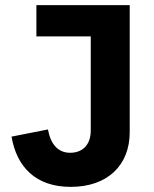

<svg xmlns="http://www.w3.org/2000/svg" viewBox="-20 -718 599 749"><path d="M122 -698V-576H334V-209C334 -149 298 -122 254 -122C207 -122 178 -154 167 -213L25 -185C45 -68 118 11 256 11C400 11 486 -74 486 -202V-698Z"/></svg>

Font: IBM Plex Thai Looped
Style: Bold
Weight: 700
Designer: Mike Abbink, Paul van der Laan, Pieter van Rosmalen, Ben Mitchell, Mark Frömberg
Foundry: Bold Monday
Version: Version 1.0